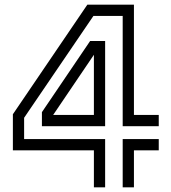

<svg xmlns="http://www.w3.org/2000/svg" viewBox="-20 -800 730 820"><path d="M381 -158H35V-312L353 -780H552V-309H658V-261H504V-732H379L83 -297V-206H429V0H381ZM159 -321 365 -625H429V-261H159ZM207 -309H381V-566ZM504 -206H658V-158H552V0H504Z"/></svg>

Font: Train One
Style: Regular
Weight: 400
Designer: Fontworks Inc.
Foundry: Fontworks Inc.
Version: Version 1.100